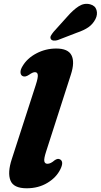

<svg xmlns="http://www.w3.org/2000/svg" viewBox="-20 -974 529 1007"><path d="M352 -583.5 222 -179.5Q209.5 -141 212.5 -128Q215.5 -115 229 -115Q245.5 -115 266 -133Q283 -145.5 296 -137.5Q316 -125 296.5 -86Q275.5 -43 228.5 -14.8Q181.5 13.5 120 13.5Q51 13.5 34.8 -27.5Q18.5 -68.5 42 -140L167.5 -528Q180 -566.5 178.2 -581Q176.5 -595.5 163 -595.5Q151.5 -595.5 132 -581.5Q111 -567.5 97.5 -575.5Q88 -581 87.5 -595Q87 -609 98.5 -627.5Q122.5 -668.5 171 -694Q219.5 -719.5 275 -719.5Q337 -719.5 355 -684Q373 -648.5 352 -583.5ZM333.5 -887.5Q363.5 -922 392.5 -940.8Q421.5 -959.5 452.5 -951.5Q479.5 -944.5 486.2 -921.2Q493 -898 480.5 -873.5Q467 -847.5 443.8 -831.2Q420.5 -815 382 -802L283.5 -764Q272 -760 261.2 -761.2Q250.5 -762.5 246.5 -769.5Q242 -778 247.2 -787.2Q252.5 -796.5 261 -807Z"/></svg>

Font: Fraunces 9pt Soft
Style: Bold Italic
Weight: 700
Italic angle: -16°
Version: Version 1.000;[b76b70a41]